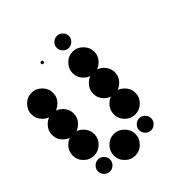

<svg xmlns="http://www.w3.org/2000/svg" viewBox="-218 -946 1099 1099"><g transform="rotate(-45 331.5 -396.5)"><path d="M416.7 -131.7Q435.8 -131.7 450.4 -117.1Q465 -102.5 465 -83.3Q465 -63.3 450.4 -48.8Q435.8 -34.2 416.7 -34.2Q396.7 -34.2 382.1 -48.8Q367.5 -63.3 367.5 -83.3Q367.5 -102.5 382.1 -117.1Q396.7 -131.7 416.7 -131.7ZM250 -170.8Q285 -170.8 311.2 -144.6Q337.5 -118.3 337.5 -83.3Q337.5 -47.5 311.2 -21.7Q285 4.2 250 4.2Q214.2 4.2 188.3 -21.7Q162.5 -47.5 162.5 -83.3Q162.5 -118.3 188.3 -144.6Q214.2 -170.8 250 -170.8ZM83.3 -131.7Q102.5 -131.7 117.1 -117.1Q131.7 -102.5 131.7 -83.3Q131.7 -63.3 117.1 -48.8Q102.5 -34.2 83.3 -34.2Q63.3 -34.2 48.8 -48.8Q34.2 -63.3 34.2 -83.3Q34.2 -102.5 48.8 -117.1Q63.3 -131.7 83.3 -131.7ZM416.7 -337.5Q451.7 -337.5 477.9 -311.2Q504.2 -285 504.2 -250Q504.2 -214.2 477.9 -188.3Q451.7 -162.5 416.7 -162.5Q380.8 -162.5 355 -188.3Q329.2 -214.2 329.2 -250Q329.2 -285 355 -311.2Q380.8 -337.5 416.7 -337.5ZM83.3 -337.5Q118.3 -337.5 144.6 -311.2Q170.8 -285 170.8 -250Q170.8 -214.2 144.6 -188.3Q118.3 -162.5 83.3 -162.5Q47.5 -162.5 21.7 -188.3Q-4.2 -214.2 -4.2 -250Q-4.2 -285 21.7 -311.2Q47.5 -337.5 83.3 -337.5ZM416.7 -504.2Q451.7 -504.2 477.9 -477.9Q504.2 -451.7 504.2 -416.7Q504.2 -380.8 477.9 -355Q451.7 -329.2 416.7 -329.2Q380.8 -329.2 355 -355Q329.2 -380.8 329.2 -416.7Q329.2 -451.7 355 -477.9Q380.8 -504.2 416.7 -504.2ZM83.3 -504.2Q118.3 -504.2 144.6 -477.9Q170.8 -451.7 170.8 -416.7Q170.8 -380.8 144.6 -355Q118.3 -329.2 83.3 -329.2Q47.5 -329.2 21.7 -355Q-4.2 -380.8 -4.2 -416.7Q-4.2 -451.7 21.7 -477.9Q47.5 -504.2 83.3 -504.2ZM416.7 -670.8Q451.7 -670.8 477.9 -644.6Q504.2 -618.3 504.2 -583.3Q504.2 -547.5 477.9 -521.7Q451.7 -495.8 416.7 -495.8Q380.8 -495.8 355 -521.7Q329.2 -547.5 329.2 -583.3Q329.2 -618.3 355 -644.6Q380.8 -670.8 416.7 -670.8ZM83.3 -670.8Q118.3 -670.8 144.6 -644.6Q170.8 -618.3 170.8 -583.3Q170.8 -547.5 144.6 -521.7Q118.3 -495.8 83.3 -495.8Q47.5 -495.8 21.7 -521.7Q-4.2 -547.5 -4.2 -583.3Q-4.2 -618.3 21.7 -644.6Q47.5 -670.8 83.3 -670.8ZM416.7 -798.3Q435.8 -798.3 450.4 -783.8Q465 -769.2 465 -750Q465 -730 450.4 -715.4Q435.8 -700.8 416.7 -700.8Q396.7 -700.8 382.1 -715.4Q367.5 -730 367.5 -750Q367.5 -769.2 382.1 -783.8Q396.7 -798.3 416.7 -798.3ZM250 -759.2Q259.2 -759.2 259.2 -750Q259.2 -740 250 -740Q240 -740 240 -750Q240 -759.2 250 -759.2Z"/></g></svg>

Font: 0xA000-Dots-Mono
Style: Dots-Mono
Weight: 400
Version: Version 0.1